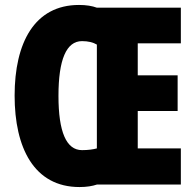

<svg xmlns="http://www.w3.org/2000/svg" viewBox="-20 -745 790 775"><path d="M299 -725C119 -725 39 -572 39 -359C39 -149 117 10 301 10C330 10 353 6 371 0H710V-146H536V-297H697V-441H536V-570H710V-714H371C352 -721 328 -725 299 -725ZM311 -579C336 -579 356 -574 371 -565V-146C356 -142 336 -139 311 -139C248 -139 216 -212 216 -358C216 -505 248 -579 311 -579Z"/></svg>

Font: Noto Sans Gujarati ExtraCondensed Black
Style: Regular
Weight: 900
Width: 2
Designer: Jelle Bosma - Monotype Design Team, Universal Thirst
Foundry: Monotype Imaging Inc.
Version: Version 2.106